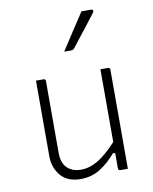

<svg xmlns="http://www.w3.org/2000/svg" viewBox="-92 -904 784 983"><g transform="rotate(-10 300.0 -412.5)"><path d="M148 -526Q159 -526 159 -515V-143Q159 -89 186 -63Q213 -37 258 -37Q303 -37 347.5 -64Q392 -91 444 -148V-526H483Q494 -526 494 -515V0H455Q444 0 444 -11V-91H432Q393 -45 348.5 -17.5Q304 10 248 10Q179 10 144 -32Q109 -74 109 -133V-526ZM400 -835H450Q458 -835 459.5 -829Q461 -823 456 -817Q433 -787 414.5 -763Q396 -739 376.5 -714.5Q357 -690 330 -655Q324 -647 313 -647H277Q306 -692 337.5 -740Q369 -788 400 -835Z"/></g></svg>

Font: Recursive Mn Lnr St Lt
Style: Regular
Weight: 300
Monospace: yes
Version: Version 1.079;hotconv 1.0.112;makeotfexe 2.5.65598; ttfautoh